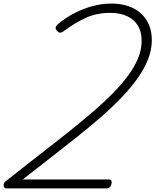

<svg xmlns="http://www.w3.org/2000/svg" viewBox="-27 -1055 870 1075"><path d="M11 0Q1 0 -3.5 -7Q-8 -14 -6.5 -23Q-5 -32 2 -38L230 -217Q302 -272 369.5 -326.5Q437 -381 497 -432.5Q557 -484 606 -534Q655 -584 691 -633Q727 -682 746.5 -730Q766 -778 766 -827Q766 -878 744.5 -912.5Q723 -947 683.5 -965Q644 -983 589 -983Q516 -983 455.5 -956Q395 -929 333 -883Q319 -872 309.5 -872Q300 -872 291 -884Q282 -894 285 -903Q288 -912 301 -923Q341 -956 389 -981Q437 -1006 490 -1020.5Q543 -1035 598 -1035Q648 -1035 689 -1021.5Q730 -1008 760 -981.5Q790 -955 806.5 -917.5Q823 -880 823 -830Q823 -777 802.5 -724.5Q782 -672 744.5 -618.5Q707 -565 655.5 -511Q604 -457 541 -402Q478 -347 407 -290.5Q336 -234 259 -174L100 -50H585Q592 -50 595.5 -45.5Q599 -41 598 -31Q596 -16 588.5 -8Q581 0 572 0Z"/></svg>

Font: Playwrite CO ExtraLight
Style: Regular
Weight: 250
Version: Version 1.002